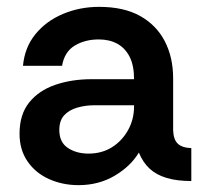

<svg xmlns="http://www.w3.org/2000/svg" viewBox="-20 -528 600 560"><path d="M209 12Q163 12 123.5 -5.5Q84 -23 60.5 -57Q37 -91 37 -138Q37 -194 65 -229Q93 -264 141 -280.5Q189 -297 247 -297H371Q371 -337 358 -362.5Q345 -388 322 -400.5Q299 -413 268 -413Q228 -413 198 -395Q168 -377 161 -336H47Q52 -390 83.5 -428.5Q115 -467 164 -487.5Q213 -508 269 -508Q341 -508 388.5 -481.5Q436 -455 460.5 -408Q485 -361 485 -299V-148Q486 -121 498.5 -109Q511 -97 538 -96V0Q496 0 466 -9Q436 -18 416.5 -36Q397 -54 385 -83Q361 -43 314.5 -15.5Q268 12 209 12ZM238 -80Q277 -80 306.5 -98.5Q336 -117 353.5 -148.5Q371 -180 371 -218V-221H255Q229 -221 205 -214Q181 -207 167 -191.5Q153 -176 153 -149Q153 -113 178 -96.5Q203 -80 238 -80Z"/></svg>

Font: Rethink Sans SemiBold
Style: Regular
Weight: 600
Designer: The Rethink Sans project authors (Hans Thiessen). DM Sans designed by Colophon Foundry.
Foundry: Rethink Communications LLC
Version: Version 1.001